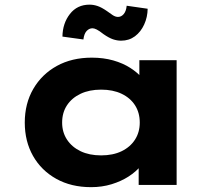

<svg xmlns="http://www.w3.org/2000/svg" viewBox="-20 -787 924 817"><path d="M367.5 9.4Q283 9.4 219.3 -26.1Q155.7 -61.6 120.5 -123.6Q85.4 -185.6 85.4 -265.3Q85.4 -346.4 121.7 -408.8Q158 -471.2 222 -506.5Q285.9 -541.7 370.5 -541.7Q420.2 -541.7 461.9 -529.9Q503.5 -518 534.5 -498Q565.6 -478.1 585.5 -454.4Q605.3 -430.6 611.4 -407.1L573 -405.1V-530.7H731.6V0H570.1V-141.4L604.2 -132.1Q599.9 -107 579.5 -81.8Q559.1 -56.6 527.6 -36.2Q496.2 -15.9 455.3 -3.2Q414.4 9.4 367.5 9.4ZM410.3 -125.8Q460.6 -125.8 497.4 -143.5Q534.2 -161.3 554.5 -192.9Q574.7 -224.5 574.7 -265.3Q574.7 -307.7 554.5 -339.1Q534.2 -370.5 497.4 -388Q460.6 -405.6 410.3 -405.6Q360.1 -405.6 323 -388Q285.9 -370.5 265.1 -339.1Q244.4 -307.7 244.4 -265.3Q244.4 -224.5 265.1 -192.9Q285.9 -161.3 323 -143.5Q360.1 -125.8 410.3 -125.8ZM495.4 -613.9Q478.3 -613.9 460.8 -619.8Q443.3 -625.8 420.2 -641.9Q402.4 -656 391.7 -661.3Q381.1 -666.7 373.6 -666.7Q359.5 -666.7 348.6 -655.1Q337.8 -643.4 334.9 -619L245.7 -631.3Q246.5 -687.8 277.5 -727.5Q308.4 -767.2 360.9 -767.2Q378 -767.2 394.9 -761.5Q411.9 -755.8 434.3 -740.4Q448 -730.1 459.6 -722.6Q471.2 -715 482.1 -715Q496.1 -715 506.4 -727.1Q516.8 -739.2 519.1 -762.6L608.3 -749.8Q607.9 -714.3 593.6 -682.9Q579.3 -651.4 554.2 -632.6Q529 -613.9 495.4 -613.9Z"/></svg>

Font: Lexend Mega
Style: Regular
Weight: 400
Designer: Bonnie Shaver-Troup, Thomas Jockin
Foundry: Lexend
Version: Version 1.007